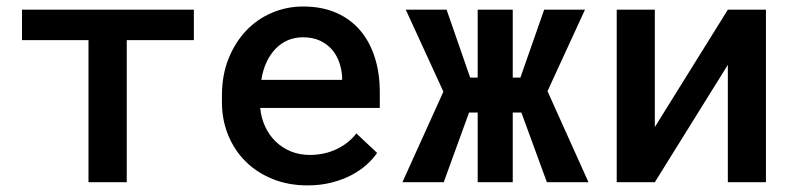

<svg xmlns="http://www.w3.org/2000/svg" viewBox="-20 -558 2440 588"><path d="M573.7 -435.1H368.2V0H251V-435.1H47.4V-528.3H573.7Z M921.9 9.8Q863.3 9.8 814.9 -9.8Q766.6 -29.3 732.2 -63.5Q697.8 -97.7 678.7 -144.3Q659.7 -190.9 659.7 -245.1V-265.1Q659.7 -328.1 679.9 -378.4Q700.2 -428.7 734.1 -464.4Q768.1 -500 813.2 -519Q858.4 -538.1 908.2 -538.1Q965.8 -538.1 1009.8 -518.8Q1053.7 -499.5 1083.3 -464.6Q1112.8 -429.7 1127.9 -381.8Q1143.1 -334 1143.1 -276.9V-227.5H776.9Q779.8 -196.8 792 -170.4Q804.2 -144 824 -124.8Q843.8 -105.5 870.4 -94.5Q897 -83.5 928.7 -83.5Q973.1 -83.5 1010.5 -101.1Q1047.9 -118.7 1071.3 -149.4L1134.8 -89.8Q1122.1 -70.8 1102.1 -53Q1082 -35.2 1055.2 -21.2Q1028.3 -7.3 994.9 1.2Q961.4 9.8 921.9 9.8ZM907.7 -443.8Q883.3 -443.8 862.3 -435.1Q841.3 -426.3 824.7 -409.4Q808.1 -392.6 796.6 -368.4Q785.2 -344.2 780.3 -313.5H1027.8V-322.3Q1026.4 -345.7 1018.8 -367.4Q1011.2 -389.2 996.6 -406.2Q981.9 -423.3 959.7 -433.6Q937.5 -443.8 907.7 -443.8Z M1576.7 -213.4H1550.3V0H1442.9V-213.4H1416.5L1338.9 0H1212.4L1337.9 -277.3L1222.7 -528.3H1347.7L1419.9 -320.3H1442.9V-528.3H1550.3V-320.3H1573.7L1646.5 -528.3H1771.5L1656.7 -278.8L1782.2 0H1654.8Z M2209 -528.3H2325.7V0H2209V-359.4L1985.4 0H1868.7V-528.3H1985.4V-168.9Z"/></svg>

Font: Roboto Mono
Style: Regular
Weight: 500
Designer: Google
Version: Version 2.000986; 2015; ttfautohint (v1.3)